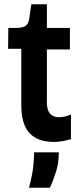

<svg xmlns="http://www.w3.org/2000/svg" viewBox="-20 -656 383 901"><path d="M232 10Q157 10 118.5 -31.5Q80 -73 80 -162V-427H18L19 -525H56Q86 -525 100 -534.5Q114 -544 117 -568L127 -636H200V-525H308V-424H200V-175Q200 -140 214.5 -123Q229 -106 257 -106Q270 -106 284 -109Q298 -112 313 -119V-3Q289 4 269.5 7Q250 10 232 10ZM116 225Q133 160 136.5 121.5Q140 83 140 59H256Q256 108 243 149.5Q230 191 214 225Z"/></svg>

Font: Bricolage Grotesque SemiCondensed SemiBold
Style: Regular
Weight: 600
Width: 4
Designer: Mathieu Triay
Foundry: Atelier Triay
Version: Version 1.001;gftools[0.9.33.dev8+g029e19f]